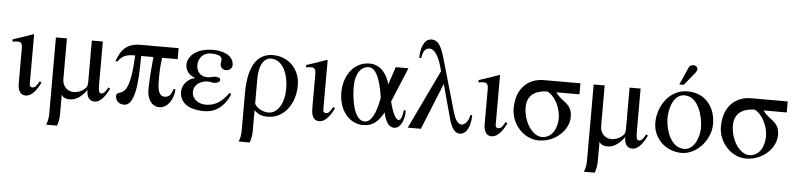

<svg xmlns="http://www.w3.org/2000/svg" viewBox="-50 -963 6057 1459"><g transform="rotate(5 2979.0 -233.0)"><path d="M252 -107C229 -66 221 -56 199 -56C184 -56 179 -69 179 -79V-456L175 -460C123 -441 72 -423 20 -407V-389C39 -393 53 -393 62 -393C84 -393 95 -381 95 -344V-78C95 -35 108 10 154 10C206 10 244 -51 267 -99Z M776 -106C754 -65 743 -56 724 -56C713 -56 704 -67 704 -113V-450H620V-136C620 -102 614 -94 597 -79C572 -56 537 -48 516 -48C475 -48 430 -80 430 -138V-450H346V132C346 166 339 196 330 217H412C419 202 428 167 428 131V-18H430C440 2 466 10 493 10C522 10 573 -6 618 -71H620C620 -27 635 10 681 10C731 10 768 -52 791 -99Z M1270 -137C1257 -82 1230 -73 1208 -73C1178 -73 1165 -97 1159 -122C1153 -147 1153 -184 1153 -218C1153 -278 1159 -338 1163 -366H1282V-450H996C890 -450 846 -404 812 -309H828C863 -360 901 -366 958 -366C946 -107 904 -86 863 -73C849 -69 840 -61 840 -50C840 -15 860 14 907 14C1013 14 1000 -288 1004 -366H1097C1090 -296 1081 -199 1081 -112C1081 -47 1116 10 1173 10C1244 10 1285 -73 1285 -137Z M1697 -145C1648 -77 1598 -40 1524 -40C1472 -40 1419 -71 1419 -129C1419 -192 1482 -217 1526 -217C1547 -217 1553 -211 1570 -211C1602 -211 1618 -224 1618 -237C1618 -248 1606 -258 1580 -258C1555 -258 1549 -249 1519 -249C1463 -249 1435 -288 1435 -334C1435 -386 1471 -431 1528 -431C1584 -431 1615 -418 1615 -391C1615 -381 1611 -376 1611 -357C1611 -332 1631 -315 1655 -315C1677 -315 1702 -329 1702 -357C1702 -435 1613 -460 1546 -460C1420 -460 1352 -397 1352 -329C1352 -287 1381 -249 1429 -235C1374 -226 1329 -176 1329 -122C1329 -83 1346 10 1519 10C1594 10 1666 -31 1711 -136Z M1814 132C1814 166 1808 196 1798 217H1882C1889 203 1898 167 1898 131V-30C1934 3 1961 10 2003 10C2122 10 2209 -102 2209 -247C2209 -371 2119 -460 2002 -460C1903 -460 1814 -392 1814 -152ZM1898 -273C1898 -369 1931 -432 1990 -432C2064 -432 2123 -352 2123 -212C2123 -102 2074 -22 2002 -22C1955 -22 1898 -58 1898 -88Z M2491 -107C2468 -66 2460 -56 2438 -56C2423 -56 2418 -69 2418 -79V-456L2414 -460C2362 -441 2311 -423 2259 -407V-389C2278 -393 2292 -393 2301 -393C2323 -393 2334 -381 2334 -344V-78C2334 -35 2347 10 2393 10C2445 10 2483 -51 2506 -99Z M3028 -129C3021 -72 3009 -52 2995 -52C2965 -52 2936 -141 2926 -187L3035 -450H2938L2893 -314C2875 -386 2826 -460 2739 -460C2617 -460 2543 -350 2543 -223C2543 -87 2622 10 2730 10C2808 10 2849 -37 2884 -100C2898 -35 2923 10 2964 10C3014 10 3043 -53 3043 -129ZM2845 -208C2835 -155 2808 -18 2739 -18C2650 -18 2633 -199 2633 -273C2633 -387 2684 -432 2734 -432C2808 -432 2834 -282 2845 -208Z M3534 -137C3527 -79 3491 -59 3474 -59C3445 -59 3423 -97 3410 -142L3298 -532C3271 -626 3249 -683 3192 -683C3130 -683 3110 -601 3110 -536H3125C3134 -600 3158 -613 3185 -613C3217 -613 3251 -565 3271 -495L3284 -450L3069 0H3169L3313 -355L3385 -90C3401 -32 3426 11 3465 11C3519 11 3548 -53 3549 -137Z M3806 -107C3783 -66 3775 -56 3753 -56C3738 -56 3733 -69 3733 -79V-456L3729 -460C3677 -441 3626 -423 3574 -407V-389C3593 -393 3607 -393 3616 -393C3638 -393 3649 -381 3649 -344V-78C3649 -35 3662 10 3708 10C3760 10 3798 -51 3821 -99Z M4347 -366V-450H4068C3956 -450 3858 -377 3858 -215C3858 -97 3954 10 4068 10C4196 10 4296 -89 4296 -188C4296 -297 4218 -294 4171 -366ZM4206 -171C4206 -96 4169 -18 4090 -18C4020 -18 3948 -119 3948 -234C3948 -346 4044 -366 4102 -366C4158 -342 4206 -252 4206 -171Z M4878 -106C4856 -65 4845 -56 4826 -56C4815 -56 4806 -67 4806 -113V-450H4722V-136C4722 -102 4716 -94 4699 -79C4674 -56 4639 -48 4618 -48C4577 -48 4532 -80 4532 -138V-450H4448V132C4448 166 4441 196 4432 217H4514C4521 202 4530 167 4530 131V-18H4532C4542 2 4568 10 4595 10C4624 10 4675 -6 4720 -71H4722C4722 -27 4737 10 4783 10C4833 10 4870 -52 4893 -99Z M5096 -507H5130L5196 -588C5212 -607 5223 -621 5223 -633C5223 -653 5206 -662 5193 -662C5172 -662 5162 -654 5155 -639ZM5378 -228C5378 -358 5300 -460 5164 -460C5026 -460 4940 -329 4940 -202C4940 -82 5038 10 5157 10C5278 10 5378 -112 5378 -228ZM5289 -191C5289 -125 5254 -22 5174 -22C5071 -22 5029 -161 5029 -244C5029 -313 5057 -428 5144 -428C5251 -428 5289 -276 5289 -191Z M5928 -366V-450H5649C5537 -450 5439 -377 5439 -215C5439 -97 5535 10 5649 10C5777 10 5877 -89 5877 -188C5877 -297 5799 -294 5752 -366ZM5787 -171C5787 -96 5750 -18 5671 -18C5601 -18 5529 -119 5529 -234C5529 -346 5625 -366 5683 -366C5739 -342 5787 -252 5787 -171Z"/></g></svg>

Font: STIXGeneral
Style: Regular
Weight: 400
Designer: MicroPress Inc., with final additions and corrections provided by Coen Hoffman, Elsevier (retired)
Version: Version 1.1.0